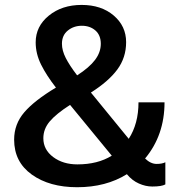

<svg xmlns="http://www.w3.org/2000/svg" viewBox="-20 -765 769 796"><path d="M299.8 11.2Q185.1 11.2 111.8 -41.3Q38.6 -93.8 38.6 -186Q38.6 -250.5 80.8 -299.6Q123 -348.6 211.9 -401.9Q173.3 -451.2 150.6 -496.6Q127.9 -542 127.9 -589.4Q127.9 -655.8 182.4 -700.2Q236.8 -744.6 318.4 -744.6Q399.9 -744.6 451.4 -700.7Q502.9 -656.7 502.9 -590.3Q502.9 -526.4 466.6 -477.1Q430.2 -427.7 356.9 -381.3L513.7 -189.5Q554.2 -252 554.2 -340.8H662.1Q662.1 -204.6 581.5 -107.9Q604.5 -85.4 629.4 -85.4Q651.9 -85.4 665.5 -92.3V-0.5Q650.4 8.3 611.3 8.3Q583.5 8.3 555.7 -4.2Q527.8 -16.6 506.8 -42L506.3 -43Q419.4 11.2 299.8 11.2ZM236.8 -583.5Q236.8 -555.7 252.7 -524.4Q268.6 -493.2 299.8 -452.6Q350.1 -484.9 374 -516.6Q397.9 -548.3 397.9 -583.5Q397.9 -619.1 375.5 -638.7Q353 -658.2 319.3 -658.2Q285.6 -658.2 261.2 -638.4Q236.8 -618.7 236.8 -583.5ZM159.7 -191.9Q159.7 -144.5 200.4 -114Q241.2 -83.5 300.8 -83.5Q385.3 -83.5 443.4 -119.6L270.5 -330.1Q213.4 -293.5 186.5 -262Q159.7 -230.5 159.7 -191.9Z"/></svg>

Font: Epilogue SemiBold
Style: Regular
Weight: 600
Designer: Tyler Finck
Foundry: Etcetera Type Co
Version: Version 2.112